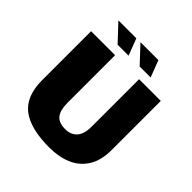

<svg xmlns="http://www.w3.org/2000/svg" viewBox="-224 -999 1188 1188"><g transform="rotate(45 370.0 -405.0)"><path d="M391 25Q225 25 145 -37Q65 -99 65 -239V-667H275V-251Q275 -187 299 -156Q323 -125 380 -125Q429 -125 457 -156Q485 -187 485 -251V-667H675V-239Q675 -146 638 -87.5Q601 -29 537 -2Q473 25 391 25ZM240 -724 137 -834H294L336 -724ZM432 -725 329 -835H486L528 -725Z"/></g></svg>

Font: Maven Pro Black
Style: Regular
Weight: 900
Designer: Joe Prince
Foundry: Joe Prince
Version: Version 2.103